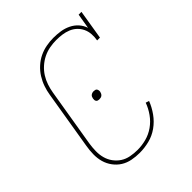

<svg xmlns="http://www.w3.org/2000/svg" viewBox="-206 -873 1012 1012"><g transform="rotate(-45 300.0 -367.5)"><path d="M251 8Q222 8 194 2.5Q166 -3 143 -17.5Q120 -32 103.5 -54.5Q87 -77 79.5 -103.5Q72 -130 72.5 -159.5Q73 -189 78 -218L132 -544Q136 -570 145 -596Q154 -622 169 -646Q184 -670 205.5 -689.5Q227 -709 252 -721Q277 -733 304 -738Q331 -743 357 -743Q384 -743 410 -739Q436 -735 459.5 -723.5Q483 -712 499.5 -693.5Q516 -675 524 -651L538 -735H559L532 -570H511Q515 -592 513.5 -614Q512 -636 503 -655Q494 -674 479 -688Q464 -702 444.5 -710Q425 -718 403.5 -721Q382 -724 360 -724Q336 -724 311 -719.5Q286 -715 262.5 -703.5Q239 -692 219 -674Q199 -656 185.5 -634.5Q172 -613 164 -589Q156 -565 152 -541L98 -215Q94 -189 93.5 -162.5Q93 -136 99.5 -112Q106 -88 120.5 -68Q135 -48 155.5 -34.5Q176 -21 202 -16Q228 -11 254 -11Q286 -11 318.5 -19.5Q351 -28 379.5 -48Q408 -68 428.5 -97Q449 -126 460 -157L479 -151Q466 -117 443.5 -85.5Q421 -54 390 -32Q359 -10 323 -1Q287 8 251 8ZM300 -342Q295 -342 290 -343.5Q285 -345 282 -349Q279 -353 278.5 -358Q278 -363 279 -369Q280 -374 282 -379Q284 -384 288.5 -387.5Q293 -391 298 -392.5Q303 -394 309 -394Q314 -394 319.5 -392.5Q325 -391 327.5 -387Q330 -383 331 -378Q332 -373 331 -367Q330 -362 327.5 -357Q325 -352 321 -348.5Q317 -345 311.5 -343.5Q306 -342 300 -342Z"/></g></svg>

Font: Iosevka HT Thin Extended
Style: Italic
Weight: 100
Width: 7
Italic angle: -9°
Monospace: yes
Designer: Belleve Invis
Foundry: Belleve Invis
Version: Version 32.3.0; ttfautohint (v1.8.4)